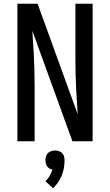

<svg xmlns="http://www.w3.org/2000/svg" viewBox="-20 -755 588 1026"><path d="M73 0V-735H181L395 -145Q395 -150 394.5 -155Q394 -160 394 -165L387 -276Q385 -317 384 -358.5Q383 -400 383 -441V-735H475V0H367L153 -590Q153 -585 153.5 -580Q154 -575 154 -570L161 -459Q163 -418 164 -376.5Q165 -335 165 -294V0ZM264 251 223 214Q236 201 245.5 185Q255 169 260 151Q252 150 244.5 145.5Q237 141 232 134Q227 127 225 118Q223 109 223 101Q223 90 226 80Q229 70 236 63Q243 56 253.5 52.5Q264 49 274 49Q284 49 294.5 52.5Q305 56 312 63Q319 70 322 80Q325 90 325 101Q325 122 321.5 142.5Q318 163 310 182.5Q302 202 290.5 219Q279 236 264 251Z"/></svg>

Font: Iosevka Semi-Condensed Medium
Style: Regular
Weight: 500
Monospace: yes
Designer: Belleve Invis
Foundry: Belleve Invis
Version: Version 27.3.5